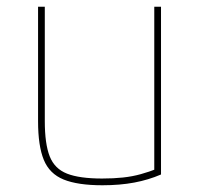

<svg xmlns="http://www.w3.org/2000/svg" viewBox="-20 -540 590 570"><path d="M284 10Q211 10 169 -7Q127 -24 110 -65.5Q93 -107 93 -180V-520H113V-180Q113 -113 127.5 -76Q142 -39 179 -24.5Q216 -10 283 -10Q317 -10 345 -13Q373 -16 398 -23Q423 -30 446 -39L438 -27V-520H458V-22Q421 -6 378.5 2Q336 10 284 10Z"/></svg>

Font: M PLUS Code Latin SemiExpanded Thin
Style: Regular
Weight: 250
Width: 6
Designer: Coji Morishita
Foundry: UNDERFOREST DESIGN
Version: Version 1.002; ttfautohint (v1.8.3)